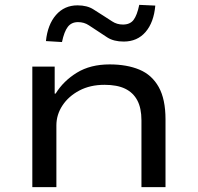

<svg xmlns="http://www.w3.org/2000/svg" viewBox="-20 -770 813 790"><path d="M113 0V-496H205V-385H209Q241 -437 296.5 -471Q352 -505 431 -505Q502 -505 553.5 -483.5Q605 -462 633 -412Q661 -362 661 -279V0H562V-275Q562 -325 545 -357Q528 -389 495 -405Q462 -421 410 -421Q351 -421 306.5 -397.5Q262 -374 237 -336Q212 -298 212 -254V0ZM235 -597 169 -601Q176 -669 210.5 -708.5Q245 -748 299 -748Q339 -748 365 -731Q391 -714 409 -703Q422 -695 441.5 -682Q461 -669 486 -669Q515 -669 529.5 -688Q544 -707 553 -750L619 -747Q613 -678 579 -638.5Q545 -599 489 -599Q448 -599 421.5 -616Q395 -633 379 -644Q365 -653 345.5 -666Q326 -679 301 -679Q274 -679 259 -659.5Q244 -640 235 -597Z"/></svg>

Font: Nunito Sans 7pt Expanded
Style: Regular
Weight: 400
Width: 7
Designer: Vernon Adams
Foundry: Vernon Adams
Version: Version 3.101;gftools[0.9.27]